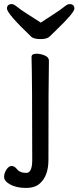

<svg xmlns="http://www.w3.org/2000/svg" viewBox="-25 -755 385 943"><path d="M-4.9 113.8Q-4.9 96.2 6.6 78.1Q18.1 60.1 32 60.1Q45.9 60.1 59.6 77.1Q73.2 94.2 104 94.2Q133.3 94.2 133.3 30.8Q133.3 -363.8 129.9 -475.1Q129.9 -491.2 154.3 -491.2Q173.3 -491.2 194.3 -482.7Q215.3 -474.1 215.3 -457Q212.9 -363.8 212.9 29.8Q212.9 107.9 171.9 145Q147.9 168 102.1 168Q56.2 168 25.6 151.4Q-4.9 134.8 -4.9 113.8ZM175.3 -563Q143.1 -563 129.9 -573.2Q9.3 -688 9.3 -712.9Q9.3 -734.9 33.2 -734.9Q43 -734.9 59.1 -721.4Q75.2 -708 109.1 -686.5Q143.1 -665 175.3 -644Q207 -665 240.5 -686.5Q273.9 -708 290 -721.4Q306.2 -734.9 315.9 -734.9Q340.3 -734.9 340.3 -712.9Q340.3 -692.9 252 -607.9Q231.9 -588.9 219 -575.9Q206.1 -563 175.3 -563Z"/></svg>

Font: LXGW WenKai GB Screen
Style: Regular
Weight: 400
Designer: LXGW / Fontworks Inc.
Foundry: LXGW / Fontworks Inc.
Version: Version 1.321;February 19, 2024;FontCreator 14.0.0.2901 64-b